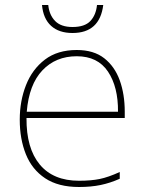

<svg xmlns="http://www.w3.org/2000/svg" viewBox="-20 -738 580 768"><path d="M287 -538Q355 -538 397 -505Q439 -472 459 -416.5Q479 -361 479 -291V-266H86Q85 -145 139 -80Q193 -15 296 -15Q344 -15 378.5 -22Q413 -29 459 -50V-23Q421 -6 382.5 2Q344 10 296 10Q213 10 160.5 -25Q108 -60 83.5 -121Q59 -182 59 -259Q59 -334 84 -397.5Q109 -461 159.5 -499.5Q210 -538 287 -538ZM287 -513Q203 -513 149.5 -456.5Q96 -400 87 -291H452Q453 -390 412 -451.5Q371 -513 287 -513ZM393 -718Q379 -606 270 -606Q216 -606 184.5 -634.5Q153 -663 148 -718H173Q177 -678 200.5 -654Q224 -630 270 -630Q319 -630 341.5 -654Q364 -678 368 -718Z"/></svg>

Font: Noto Sans Thin
Style: Regular
Weight: 100
Designer: Monotype Design Team
Foundry: Monotype Imaging Inc.
Version: Version 2.007